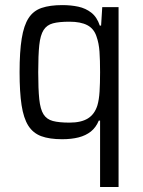

<svg xmlns="http://www.w3.org/2000/svg" viewBox="-20 -538 560 753"><path d="M372.5 195.5V-64.9H367.4Q356.3 -38.1 336.4 -22.2Q316.4 -6.4 288.4 0.8Q260.4 8 223.4 8Q173.9 8 141.6 -4Q109.3 -16.1 90.8 -45.4Q72.4 -74.7 64.6 -125.7Q56.8 -176.6 56.8 -255Q56.8 -335.5 65.2 -387Q73.5 -438.5 92.2 -467.2Q110.9 -496 143.5 -507Q176 -518 224.4 -518Q258.1 -518 287.1 -511.8Q316.1 -505.5 338.3 -488.2Q360.4 -470.8 371.4 -437.6H376.5L381 -510H445V195.5ZM252.5 -57.1Q298.5 -57.1 324.9 -73.6Q351.2 -90 362 -124.8Q368.5 -147 370.5 -178.9Q372.5 -210.8 372.5 -255Q372.5 -302.4 370.2 -335.4Q367.9 -368.4 358.5 -394.8Q348.6 -425.5 322.5 -439.2Q296.4 -452.9 252.5 -452.9Q211.7 -452.9 187.7 -446.5Q163.6 -440.1 150.9 -420.1Q138.2 -400.2 134 -360.7Q129.9 -321.2 129.9 -255Q129.9 -188.8 134 -149Q138.2 -109.3 150.7 -89.6Q163.2 -69.9 187.4 -63.5Q211.7 -57.1 252.5 -57.1Z"/></svg>

Font: Saira Thin SemiCondensed
Style: Regular
Weight: 100
Width: 4
Version: Version 1.101